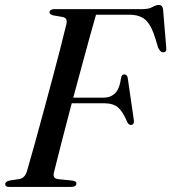

<svg xmlns="http://www.w3.org/2000/svg" viewBox="-21 -736 675 756"><path d="M174 -687.5Q175 -700 193 -700H539Q565 -700 579 -708.2Q593 -716.5 604.5 -716.5Q618.5 -716.5 621 -700L633.5 -549.5Q636.5 -531 623 -530Q610.5 -529 601.5 -548.5L591.5 -582Q576 -634.5 553.5 -656.2Q531 -678 488 -678H357Q346 -640.5 331.5 -587.5Q317 -534.5 300.5 -473.8Q284 -413 267.5 -351.5H387Q414.5 -351.5 432.2 -368.8Q450 -386 456 -431Q459 -443 468 -443Q480 -443 482 -428.5L506 -263.5Q509 -245.5 495 -244Q485.5 -243.5 479.5 -256.5Q463.5 -295.5 444.2 -312.5Q425 -329.5 387.5 -329.5H261.5Q239.5 -246 220.8 -173.5Q202 -101 192.5 -61.5Q188.5 -49 191.2 -40.8Q194 -32.5 209 -30.5L263 -25Q280 -23 280 -13.5Q280 0 258 0H15Q-1 0 -0.5 -11.5Q0 -22 18.5 -25.5L55 -31Q76.5 -34.5 85 -61.5Q96.5 -100.5 113 -159.8Q129.5 -219 148 -287.8Q166.5 -356.5 184.8 -424.2Q203 -492 217.5 -549Q232 -606 240.5 -641.5Q246 -665 226 -669L188.5 -675.5Q173.5 -679.5 174 -687.5Z"/></svg>

Font: Fraunces 72pt
Style: Italic
Weight: 400
Italic angle: -16°
Version: Version 1.000;[b76b70a41]